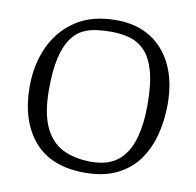

<svg xmlns="http://www.w3.org/2000/svg" viewBox="-76 -736 845 826"><g transform="rotate(10 346.5 -323.0)"><path d="M346 12Q199 12 124 -75.5Q49 -163 49 -313Q49 -408 84.5 -486Q120 -564 190.5 -611Q261 -658 367 -658Q455 -658 517.5 -619Q580 -580 613.5 -508.5Q647 -437 647 -339Q647 -269 630.5 -205.5Q614 -142 578.5 -93Q543 -44 485.5 -16Q428 12 346 12ZM366 -39Q437 -39 480 -72.5Q523 -106 542.5 -169.5Q562 -233 562 -322Q562 -413 546 -469Q530 -525 501.5 -554.5Q473 -584 435.5 -594.5Q398 -605 354 -605Q322 -605 290 -601Q258 -597 229.5 -582.5Q201 -568 179.5 -536.5Q158 -505 145.5 -451Q133 -397 133 -314Q133 -214 160 -153.5Q187 -93 239 -66Q291 -39 366 -39Z"/></g></svg>

Font: Faustina Light
Style: Regular
Weight: 300
Designer: Alfonso Garcia
Foundry: http://www.omnibus-type.com
Version: Version 1.200